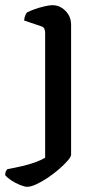

<svg xmlns="http://www.w3.org/2000/svg" viewBox="-72 -520 384 740"><path d="M33 200Q23 200 5.5 193Q-12 186 -28 175.5Q-44 165 -52 155Q-52 145 -49 139.5Q-46 134 -44 132Q-16 127 12 120.5Q40 114 63.5 105.5Q87 97 102 88V-394Q102 -402 99 -409Q96 -416 86 -419L21 -441Q22 -454 26 -462Q30 -470 32 -472Q43 -478 61.5 -484.5Q80 -491 99 -495.5Q118 -500 130 -500Q159 -500 180.5 -478Q202 -456 202 -425V76Q202 84 189 99Q176 114 156 131.5Q136 149 113 164.5Q90 180 68.5 190Q47 200 33 200Z"/></svg>

Font: Texturina 12pt Medium
Style: Regular
Weight: 500
Designer: Guillermo Torres Carreño
Foundry: Omnibus-Type
Version: Version 1.002